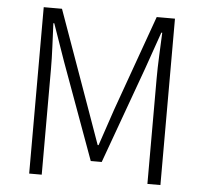

<svg xmlns="http://www.w3.org/2000/svg" viewBox="-52 -784 891 838"><g transform="rotate(5 393.5 -364.5)"><path d="M106 -729H186L336 -310L393 -150H397Q411 -190 424 -230Q437 -270 451 -310L601 -729H681V0H624V-462Q624 -507 626.5 -562Q629 -617 631 -663H627L570 -500L417 -78H369L215 -500L158 -663H154Q156 -617 158.5 -562Q161 -507 161 -462V0H106Z"/></g></svg>

Font: SpoqaHanSansJP-Light
Style: Regular
Weight: 300
Designer: [Source Han Sans]
Ryoko NISHIZUKA  (kana & ideographs); Paul D. Hunt (Latin, Greek & Cyrillic); Wenlong ZHANG  (bopomofo
Foundry: Spoqa (http://bi.spoqa.com)
Version: Version 1.002.20150607